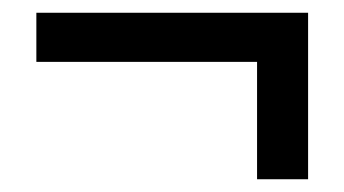

<svg xmlns="http://www.w3.org/2000/svg" viewBox="-20 -412 540 301"><path d="M463 -131H383V-315H37V-392H463Z"/></svg>

Font: Blinker
Style: Regular
Weight: 400
Designer: Juergen Huber
Foundry: supertype
Version: 1.017